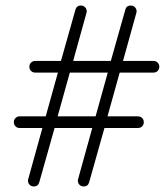

<svg xmlns="http://www.w3.org/2000/svg" viewBox="-20 -674 605 693"><path d="M102 -1Q93 -1 87 -7Q81 -13 81 -22Q81 -26 82 -28L133 -212H51Q42 -212 36 -218Q30 -224 30 -233Q30 -242 36 -248Q42 -254 51 -254H145L189 -412H107Q98 -412 92 -418Q86 -424 86 -433Q86 -442 92 -448Q98 -454 107 -454H200L252 -638Q256 -654 272 -654Q281 -654 287 -648Q293 -642 293 -633Q293 -629 292 -627L244 -454H380L432 -638Q436 -654 452 -654Q461 -654 467 -648Q473 -642 473 -633Q473 -629 472 -627L424 -454H534Q543 -454 549 -448Q555 -442 555 -433Q555 -424 549 -418Q543 -412 534 -412H412L368 -254H478Q487 -254 493 -248Q499 -242 499 -233Q499 -224 493 -218Q487 -212 478 -212H357L302 -17Q298 -1 282 -1Q273 -1 267 -7Q261 -13 261 -22Q261 -26 262 -28L313 -212H177L122 -17Q118 -1 102 -1ZM188 -254H325L369 -412H232Z"/></svg>

Font: Jura Light
Style: Regular
Weight: 300
Designer: Daniel Johnson, Alexei Vanyashin
Foundry: Daniel Johnson
Version: Version 5.103